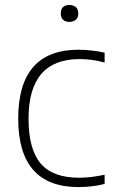

<svg xmlns="http://www.w3.org/2000/svg" viewBox="-20 -751 490 780"><path d="M299 9Q54 9 54 -269Q54 -549 299 -549Q322 -549 350.5 -546Q379 -543 405 -537V-497Q355 -511 303 -511Q96 -511 96 -269Q96 -145 145 -87Q194 -29 301 -29Q327 -29 351 -32Q375 -35 405 -41V-4Q385 2 355.5 5.5Q326 9 299 9ZM262 -662Q247 -662 237 -670Q227 -678 227 -696Q227 -715 237 -723Q247 -731 262 -731Q276 -731 287 -723Q298 -715 298 -696Q298 -678 287 -670Q276 -662 262 -662Z"/></svg>

Font: Encode Sans Normal
Style: Thin
Weight: 100
Designer: Pablo Impallari, Andres Torresi
Foundry: Pablo Impallari, Andres Torresi
Version: Version 1.000; ttfautohint (v1.00) -l 8 -r 50 -G 200 -x 14 -